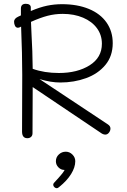

<svg xmlns="http://www.w3.org/2000/svg" viewBox="-20 -722 668 1010"><path d="M561 -46Q561 -34 553 -24Q545 -14 534 -14Q522 -14 509 -24L152 -264L151 -21Q151 -9 143.5 -2Q136 5 124 5Q96 5 96 -30L97 -328Q97 -436 91 -582L83 -578Q77 -576 75 -576Q64 -576 59 -586Q54 -596 54 -608Q54 -624 75 -634L90 -641V-677Q90 -702 116 -702Q128 -702 135 -697Q142 -692 142 -683V-664Q189 -684 227.5 -692Q266 -700 306 -700Q387 -700 447.5 -675Q508 -650 540.5 -603.5Q573 -557 573 -495Q573 -427 534.5 -380.5Q496 -334 433 -311Q370 -288 297 -288Q247 -288 188 -306L547 -68Q561 -59 561 -46ZM143 -607 146 -538Q151 -457 152 -360Q213 -338 290 -338Q387 -338 451.5 -378.5Q516 -419 516 -492Q516 -538 490 -573.5Q464 -609 417 -629Q370 -649 310 -649Q269 -649 230.5 -639Q192 -629 143 -607ZM376 126Q376 158 354 193.5Q332 229 292 261Q285 268 278 268Q272 268 266 262.5Q260 257 260 250Q260 244 264 240Q269 234 289.5 212Q310 190 320 172H319Q301 172 287.5 158.5Q274 145 274 126Q274 105 289.5 90.5Q305 76 326 76Q346 76 361 91Q376 106 376 126Z"/></svg>

Font: Mali Light
Style: Regular
Weight: 300
Designer: Kitiyaporn Chalermlarp | Katatrad Aksorn Co.,Ltd.
Foundry: Cadson Demak Co.,Ltd.
Version: Version 1.000; ttfautohint (v1.6)